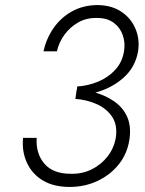

<svg xmlns="http://www.w3.org/2000/svg" viewBox="-20 -730 572 759"><path d="M256 9Q192 9 149.5 -16.5Q107 -42 86.5 -86.5Q66 -131 71 -185H125Q121 -124 155 -83.5Q189 -43 260 -43Q306 -42 343.5 -61Q381 -80 406 -112.5Q431 -145 438 -187Q445 -237 422.5 -269.5Q400 -302 361 -319Q322 -336 278 -339L283 -375H284L285 -388Q329 -391 368.5 -407.5Q408 -424 435.5 -454Q463 -484 470 -526Q476 -560 465.5 -590.5Q455 -621 429.5 -640Q404 -659 364 -659Q322 -660 289.5 -641.5Q257 -623 235 -593Q213 -563 205 -527H152Q163 -578 192 -619.5Q221 -661 265.5 -685.5Q310 -710 367 -710Q422 -709 460 -683.5Q498 -658 515.5 -616.5Q533 -575 526 -528Q515 -464 468 -422.5Q421 -381 357 -364Q399 -352 432.5 -328.5Q466 -305 482.5 -268.5Q499 -232 492 -181Q484 -124 450.5 -81.5Q417 -39 366 -15Q315 9 256 9Z"/></svg>

Font: Jost* Light
Style: Italic
Weight: 300
Italic angle: -10°
Version: Version 3.7